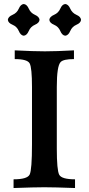

<svg xmlns="http://www.w3.org/2000/svg" viewBox="-20 -947 446 967"><path d="M357.9 0Q253.9 -3.9 203.1 -3.9Q154.3 -3.9 48.3 0V-43.9Q117.7 -43.9 129.4 -67.9Q141.1 -91.8 141.1 -220.7V-508.8Q141.1 -606 129.4 -627.7Q117.7 -649.4 54.2 -649.4V-693.4Q147.9 -688.5 206.1 -688.5Q263.2 -688.5 352.5 -693.4V-649.4Q298.8 -649.4 285.2 -634.3Q266.1 -613.8 266.1 -509.3V-199.2Q266.1 -89.8 278.3 -66.9Q290.5 -43.9 357.9 -43.9ZM308.6 -767.1Q293 -768.6 283.7 -790.8Q274.4 -813 252.2 -822.3Q230 -831.5 228.5 -847.2Q230 -862.8 252.2 -872.3Q274.4 -881.8 283.7 -903.6Q293 -925.3 308.6 -926.8Q324.2 -925.3 333.7 -903.6Q343.3 -881.8 365 -872.3Q386.7 -862.8 388.2 -847.2Q386.7 -831.5 365 -822.3Q343.3 -813 333.7 -790.8Q324.2 -768.6 308.6 -767.1ZM99.6 -767.1Q84 -768.6 74.7 -790.8Q65.4 -813 43.2 -822.3Q21 -831.5 19.5 -847.2Q21 -862.8 43.2 -872.3Q65.4 -881.8 74.7 -903.6Q84 -925.3 99.6 -926.8Q115.2 -925.3 124.8 -903.6Q134.3 -881.8 156 -872.3Q177.7 -862.8 179.2 -847.2Q177.7 -831.5 156 -822.3Q134.3 -813 124.8 -790.8Q115.2 -768.6 99.6 -767.1Z"/></svg>

Font: Kelvinch
Style: Bold
Weight: 700
Designer: Paul James Miller
Foundry: High-Logic / Made with FontCreator
Version: Version 3.501;March 28, 2021;FontCreator 13.0.0.2683 64-bit